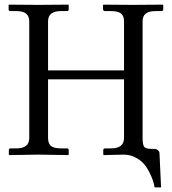

<svg xmlns="http://www.w3.org/2000/svg" viewBox="-20 -666 740 827"><path d="M512.2 0Q512.2 0 426.8 2L424.8 0V-19Q424.8 -26.9 433.1 -26.9H459Q514.2 -26.9 514.2 -71.8V-324.2H187V-71.8Q187 -47.9 199.5 -37.4Q211.9 -26.9 242.2 -26.9H268.1Q275.9 -26.9 275.9 -19V0L273.9 2Q188 0 147.9 0L20 2L18.1 0V-19Q18.1 -26.9 24.9 -26.9H51.8Q106 -26.9 106 -71.8V-574.2Q106 -618.2 51.8 -618.2H24.9Q17.1 -618.2 17.1 -626V-645L19 -646Q106 -645 145 -645Q145 -645 273.9 -646L275.9 -645V-626Q275.9 -618.2 268.1 -618.2H242.2Q187 -618.2 187 -574.2V-362.8H514.2V-574.2Q514.2 -597.2 501.5 -607.7Q488.8 -618.2 459 -618.2H433.1Q424.3 -618.2 423.8 -626V-645L425.8 -646Q512.7 -645 551.8 -645L681.2 -646L683.1 -645V-626Q683.1 -618.2 674.8 -618.2H648.9Q593.8 -618.2 594.2 -574.2V-71.8Q594.2 -43.9 600.6 -34.4Q606.9 -24.9 629.9 -24.9H646Q651.9 -24.9 659.4 -19.5Q667 -14.2 667 -4.9L673.8 141.1H646Q643.1 125 637.9 109.6Q632.8 94.2 621.8 73Q610.8 51.8 596.9 36.9Q583 22 561 11Q539.1 0 512.2 0Z"/></svg>

Font: Linux Libertine
Style: Regular
Weight: 400
Designer: Philipp H. Poll
Foundry: Philipp H. Poll
Version: Version 5.3.0 ; ttfautohint (v0.9)